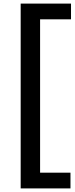

<svg xmlns="http://www.w3.org/2000/svg" viewBox="-20 -828 415 1068"><path d="M95 220V-808H375V-720.5H203V132.5H372V220Z"/></svg>

Font: Encode Sans SemiExpanded Medium
Style: Regular
Weight: 500
Width: 6
Designer: Multiple Designers
Foundry: Impallari Type
Version: Version 3.002